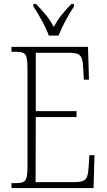

<svg xmlns="http://www.w3.org/2000/svg" viewBox="-20 -951 540 971"><path d="M38 0V-25H61Q85 -25 97.5 -30.5Q110 -36 114.5 -54Q119 -72 119 -108V-605Q119 -642 114.5 -660Q110 -678 97.5 -683.5Q85 -689 61 -689H38V-714H425L430 -548H404L401 -601Q400 -635 394.5 -653Q389 -671 374.5 -677.5Q360 -684 329 -684H161V-389H367V-359H161L160 -30H356Q386 -30 400.5 -36.5Q415 -43 420.5 -58.5Q426 -74 428 -102L432 -166H458L453 0ZM227 -771Q219 -794 205.5 -820.5Q192 -847 177 -873Q162 -899 149 -918V-931H162Q191 -901 212 -875.5Q233 -850 252 -815Q271 -850 291.5 -875.5Q312 -901 341 -931H354V-918Q335 -890 312 -847.5Q289 -805 276 -771Z"/></svg>

Font: Noto Serif Sinhala Condensed ExtraLight
Style: Regular
Weight: 200
Width: 3
Designer: Jelle Bosma - Monotype Design Team
Foundry: Monotype Imaging Inc.
Version: Version 2.007; ttfautohint (v1.8.4.7-5d5b)